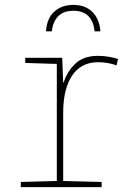

<svg xmlns="http://www.w3.org/2000/svg" viewBox="-20 -764 540 784"><path d="M65 0V-21L212 -25V-503L83 -507V-528H234L238 -427H240Q253 -470 286.5 -503Q320 -536 381 -536Q402 -536 425 -532Q448 -528 462 -523L456 -497Q420 -510 381 -510Q311 -510 274.5 -455.5Q238 -401 238 -303V-25L395 -21V0ZM279 -744Q328 -744 357 -715.5Q386 -687 390 -636H366Q363 -674 342 -697Q321 -720 279 -720Q239 -720 217 -697Q195 -674 192 -636H168Q171 -689 201.5 -716.5Q232 -744 279 -744Z"/></svg>

Font: Noto Sans Mono ExtraCondensed Thin
Style: Regular
Weight: 100
Width: 2
Designer: Monotype Design Team
Foundry: Monotype Imaging Inc.
Version: Version 2.014; ttfautohint (v1.8.4.7-5d5b)